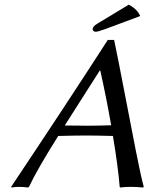

<svg xmlns="http://www.w3.org/2000/svg" viewBox="-20 -837 669 860"><path d="M375 -273.9Q416.5 -273.9 478 -275.9Q457 -396.5 429.2 -521H426.8L270 -274.9Q286.6 -274.9 323.7 -274.4Q360.8 -273.9 375 -273.9ZM624 0 620.1 2.9Q594.7 0 565.9 0Q536.1 0 519 2.9L516.1 0Q509.3 -86.9 485.8 -228Q409.7 -230 368.2 -230Q316.4 -230 240.2 -228V-227.1Q143.6 -73.2 109.9 0L105 2.9Q86.9 0 64 0Q49.3 0 32.2 2.9L29.8 0Q269 -357.9 462.9 -658.2H491.2Q508.3 -577.1 537.4 -425Q566.4 -272.9 588.9 -159.4Q611.3 -45.9 624 0ZM558.1 -816.9 557.1 -815.9Q595.2 -795.9 607.9 -765.1L452.1 -707Q415.5 -693.8 408.2 -694.8Q402.3 -694.8 398.7 -698.2Q395 -701.7 395 -706.1Q395 -718.8 416 -731Z"/></svg>

Font: Linear Smooth
Style: Italic
Weight: 400
Designer: Philipp H. Poll, Flanker
Foundry: Philipp H. Poll, reworked by Flanker
Version: Version 1.061 | FøM Fix